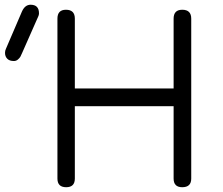

<svg xmlns="http://www.w3.org/2000/svg" viewBox="-20 -783 932 803"><path d="M220.2 -36.1V-705.1Q220.2 -742.2 255.9 -742.2Q293 -742.2 293 -705.1V-413.1H706.1V-705.1Q706.1 -742.2 742.2 -742.2Q779.8 -742.2 779.8 -705.1V-36.1Q779.8 0 742.2 0Q706.1 0 706.1 -36.1V-338.9H293V-36.1Q293 0 256.8 0Q220.2 0 220.2 -36.1ZM141.1 -716.8 73.2 -563Q68.8 -552.2 65.4 -546.1Q62 -540 54.7 -533.9Q47.4 -527.8 38.1 -527.8Q19.5 -527.8 10.3 -537.4Q1 -546.9 1 -562Q1 -571.3 4.9 -579.1L71.8 -734.9Q84.5 -763.2 107.9 -763.2Q143.1 -763.2 143.1 -727.1Q143.1 -722.7 141.1 -716.8Z"/></svg>

Font: BPreplay
Style: Regular
Weight: 400
Designer: Magenta/George Triantafyllakos
Foundry: Magenta/George Triantafyllakos
Version: Version 1.00